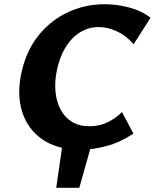

<svg xmlns="http://www.w3.org/2000/svg" viewBox="-20 -693 732 908"><path d="M246 195 278 -28H418L355 195ZM361 15Q250 15 179.5 -34.5Q109 -84 84 -167Q59 -250 82 -352Q105 -455 163 -526.5Q221 -598 302 -635.5Q383 -673 475 -673Q532 -673 591 -657.5Q650 -642 692 -609L612 -484Q576 -525 532.5 -545Q489 -565 448 -565Q397 -565 356 -538.5Q315 -512 287.5 -465Q260 -418 248 -356Q238 -305 242.5 -258.5Q247 -212 266.5 -175Q286 -138 320 -117Q354 -96 403 -96Q451 -96 489.5 -115Q528 -134 557 -163L611 -61Q547 -19 482.5 -2Q418 15 361 15Z"/></svg>

Font: Ysabeau ExtraBold
Style: Italic
Weight: 800
Italic angle: -12°
Designer: Christian Thalmann (Catharsis Fonts)
Version: Version 2.002